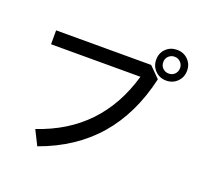

<svg xmlns="http://www.w3.org/2000/svg" viewBox="-142 -932 1247 1181"><g transform="rotate(20 481.0 -342.0)"><path d="M722 -668Q722 -711 751 -739.5Q780 -768 823 -768Q866 -768 895 -739.5Q924 -711 924 -668Q924 -625 895 -596Q866 -567 823 -567Q780 -567 751 -596Q722 -625 722 -668ZM878 -668Q878 -691 862 -707Q846 -723 823 -723Q800 -723 784 -707.5Q768 -692 768 -668Q768 -644 784 -628.5Q800 -613 823 -613Q847 -613 862.5 -629Q878 -645 878 -668ZM217 84 169 -12Q554 -141 667 -535H82V-626H704L773 -557Q718 -316 580 -156.5Q442 3 217 84Z"/></g></svg>

Font: Gmarket Sans TTF Medium
Style: Regular
Weight: 500
Designer: Creative Director : Sungho Lee; Art Director : Kiwoong Choi; Project Manager : Sori Yang, Jongwook Yoon; Font Designer :
Foundry: Sandoll Inc.
Version: Version 1.000;hotconv 1.0.109;makeotfexe 2.5.65596